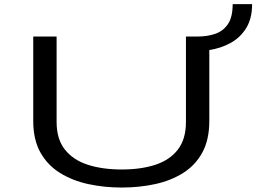

<svg xmlns="http://www.w3.org/2000/svg" viewBox="-20 -872 1207 904"><path d="M553 11Q470.5 11 395.8 -5.2Q321 -21.5 262.5 -57.8Q204 -94 170.2 -154.2Q136.5 -214.5 136.5 -302.5V-700H246.5V-298Q246.5 -217 285.5 -167.8Q324.5 -118.5 393.5 -96.2Q462.5 -74 553 -74Q643.5 -74 711.5 -96.2Q779.5 -118.5 817.5 -167.8Q855.5 -217 855.5 -298V-700H911Q955.5 -700 992.8 -712.5Q1030 -725 1052.8 -758Q1075.5 -791 1075.5 -852.5H1167Q1167 -784.5 1139 -739.5Q1111 -694.5 1065.2 -669.5Q1019.5 -644.5 965.5 -636.5V-302.5Q965.5 -214.5 932.8 -154.2Q900 -94 842.5 -57.8Q785 -21.5 710.5 -5.2Q636 11 553 11Z"/></svg>

Font: Trispace Expanded
Style: Regular
Weight: 400
Width: 7
Designer: Tyler Finck
Foundry: Etcetera Type Company
Version: Version 1.210; ttfautohint (v1.8.3)